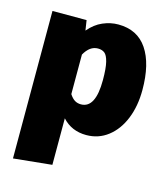

<svg xmlns="http://www.w3.org/2000/svg" viewBox="-115 -642 825 957"><g transform="rotate(15 297.0 -163.5)"><path d="M577 -269Q577 -186 550.5 -120.5Q524 -55 475.5 -17.5Q427 20 364 20Q288 20 240 -33V207L42 227V-534H218L226 -482Q258 -520 297.5 -537Q337 -554 377 -554Q476 -554 526.5 -479Q577 -404 577 -269ZM374 -266Q374 -327 366 -359Q358 -391 344.5 -401.5Q331 -412 310 -412Q268 -412 240 -362V-158Q253 -138 267 -129.5Q281 -121 299 -121Q374 -121 374 -266Z"/></g></svg>

Font: FiraGO Heavy
Style: Regular
Weight: 900
Designer: bBox Type
Foundry: bBox Type GmbH
Version: Version 1.001